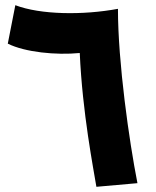

<svg xmlns="http://www.w3.org/2000/svg" viewBox="-20 -714 599 739"><path d="M39 -694 10 -546C76 -513 196 -501 287 -510C297 -280 340 -63 351 5L509 -9C477 -172 434 -474 434 -680C299 -655 136 -657 39 -694Z"/></svg>

Font: Noto Sans Arabic UI Extra
Style: Regular
Weight: 800
Designer: Nadine Chahine - Monotype Design Team
Foundry: Monotype Imaging Inc.
Version: Version 1.900